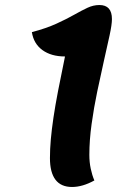

<svg xmlns="http://www.w3.org/2000/svg" viewBox="-20 -720 532 765"><path d="M267 25Q223 25 201 -4Q179 -33 179 -90Q179 -126 182.5 -165Q186 -204 193 -251.5Q200 -299 211.5 -358.5Q223 -418 239 -495Q184 -495 149 -520.5Q114 -546 107 -592Q164 -607 204.5 -625.5Q245 -644 275 -661Q305 -678 328.5 -689Q352 -700 376 -700Q426 -700 426 -644Q426 -622 416.5 -578.5Q407 -535 394 -477.5Q381 -420 367.5 -355.5Q354 -291 345 -226Q336 -161 336 -103Q336 -74 341.5 -48Q347 -22 356 -1Q309 25 267 25Z"/></svg>

Font: Lemonada Medium
Style: Regular
Weight: 500
Designer: Mohamed Gaber (Arabic), Eduardo Tunni (Latin)
Foundry: Kief Type Foundry
Version: Version 4.004; ttfautohint (v1.8.2)